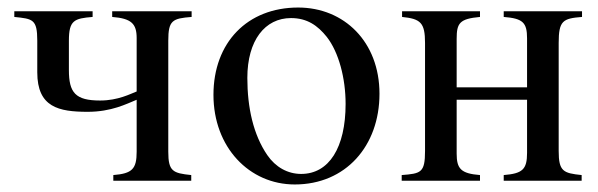

<svg xmlns="http://www.w3.org/2000/svg" viewBox="-20 -480 1589 510"><path d="M489 -450H278V-435C329 -431 343 -417 343 -379V-237C327 -231 294 -213 246 -213C180 -213 163 -234 163 -294V-372C163 -426 177 -431 226 -435V-450H18V-435C67 -430 79 -429 79 -372V-288C79 -195 136 -183 213 -183C276 -183 316 -204 343 -215V-77C343 -31 331 -19 281 -15V0H488V-15C439 -20 427 -25 427 -77V-372C427 -426 438 -431 489 -435Z M988 -231C988 -369 894 -460 772 -460C637 -460 547 -367 547 -228C547 -89 642 10 763 10C898 10 988 -92 988 -231ZM898 -204C898 -88 854 -18 780 -18C744 -18 712 -36 690 -68C653 -122 637 -194 637 -273C637 -373 684 -432 753 -432C796 -432 824 -412 848 -382C880 -341 898 -272 898 -204Z M1526 -450H1318V-435C1369 -431 1380 -420 1380 -378V-248H1193V-377C1193 -419 1201 -430 1255 -435V-450H1048V-435C1097 -430 1109 -420 1109 -366V-79C1109 -21 1098 -19 1047 -15V0H1255V-15C1204 -19 1193 -32 1193 -72V-215H1380V-74C1380 -30 1368 -19 1318 -15V0H1525V-15C1476 -20 1464 -25 1464 -79V-366C1464 -425 1475 -431 1526 -435Z"/></svg>

Font: XITS Math
Style: Regular
Weight: 400
Designer: MicroPress Inc., with final additions and corrections provided by Coen Hoffman, Elsevier (retired)
Version: Version 1.108